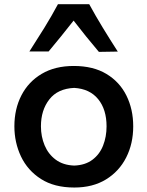

<svg xmlns="http://www.w3.org/2000/svg" viewBox="-20 -859 686 893"><path d="M325.7 13.2Q232.4 13.2 170.4 -26.6Q108.4 -66.4 77.6 -131.3Q46.9 -196.3 46.9 -271.5Q46.9 -352.1 79.6 -415.5Q112.3 -479 174.1 -515.6Q235.8 -552.2 323.2 -552.2Q413.6 -552.2 475.1 -515.1Q536.6 -478 568.1 -414.3Q599.6 -350.6 599.6 -271.5Q599.6 -190.9 566.9 -126.5Q534.2 -62 472.9 -24.4Q411.6 13.2 325.7 13.2ZM325.2 -88.9Q376.5 -90.8 409.9 -116Q443.4 -141.1 459.5 -182.1Q475.6 -223.1 475.6 -271.5Q475.6 -350.1 436.5 -397.9Q397.5 -445.8 325.2 -450.2Q248.5 -446.8 209.5 -396.7Q170.4 -346.7 170.4 -271.5Q170.4 -224.1 187.5 -183.1Q204.6 -142.1 239 -116.5Q273.4 -90.8 325.2 -88.9ZM439.9 -617.7Q377.9 -690.9 322.3 -763.2Q294.4 -727.5 265.4 -691.7Q236.3 -655.8 206.1 -619.6H116.7Q152.3 -674.8 186.3 -729.7Q220.2 -784.7 249.5 -839.4H395Q424.8 -784.7 458.5 -729.5Q492.2 -674.3 527.8 -619.1Z"/></svg>

Font: Pinar-DS3-FD SemiBold
Style: Regular
Weight: 600
Designer: Amin Abedi
Version: Version 3.000